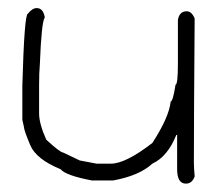

<svg xmlns="http://www.w3.org/2000/svg" viewBox="-20 -469 528 470"><path d="M69.8 -449.2Q85.4 -449.2 89.4 -427.7V-425.8Q81.5 -414.1 77.6 -312.5Q75.7 -290.5 75.7 -261.7V-191.4Q75.7 -166 93.3 -127Q127.4 -95.7 134.3 -95.7L175.3 -76.2L216.3 -68.4H251.5Q287.6 -68.4 353 -119.1Q393.6 -181.6 397.9 -220.7Q403.3 -220.7 409.7 -261.7Q415.5 -261.7 415.5 -314.5V-419.9Q418.9 -441.4 437 -441.4Q449.2 -441.4 456.5 -423.8Q454.6 -175.8 454.6 -70.3Q454.6 -60.1 456.5 -37.1Q450.2 -19.5 435.1 -19.5Q413.6 -19.5 413.6 -54.7V-138.7H411.6Q390.6 -85.9 353 -68.4Q321.3 -39.1 257.3 -27.3H204.6Q140.6 -39.6 128.4 -54.7Q68.8 -79.1 54.2 -113.3Q38.6 -150.4 38.6 -158.2L34.7 -175.8V-259.8Q39.6 -435.5 48.3 -435.5Q59.1 -449.2 69.8 -449.2Z"/></svg>

Font: CEF Fonts CJK
Style: Regular
Weight: 400
Designer: PartyBoss (派对大魔王)
Version: Release 2.25